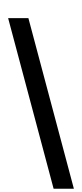

<svg xmlns="http://www.w3.org/2000/svg" viewBox="-20 -1030 502 1175"><path d="M153.8 -918.9 432.1 125H308.1L29.8 -918.9ZM127.4 -750ZM131.8 -1009.8Z"/></svg>

Font: Noto Sans Oriya UI
Style: Bold
Weight: 700
Designer: Monotype Design Team
Foundry: Monotype Imaging Inc.
Version: Version 1.01